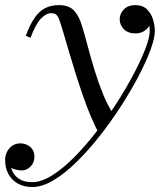

<svg xmlns="http://www.w3.org/2000/svg" viewBox="-86 -490 640 770"><path d="M43.5 260Q10 260 -14.5 246.2Q-39 232.5 -52.2 208Q-65.5 183.5 -65.5 151Q-65.5 134.5 -58 119.2Q-50.5 104 -36.8 94.5Q-23 85 -4 85Q8.5 85 21.5 90.5Q34.5 96 43.2 107.8Q52 119.5 52 138.5Q52 163 36.2 178.2Q20.5 193.5 1.5 193.5Q-11.5 193.5 -27 189Q-42.5 184.5 -53.5 175.2Q-64.5 166 -64.5 151H-45.5Q-45.5 179.5 -35 199.5Q-24.5 219.5 -4.8 230Q15 240.5 43 240.5Q79.5 240.5 122.8 213.5Q166 186.5 211.2 141Q256.5 95.5 300.2 38.8Q344 -18 382.8 -78.2Q421.5 -138.5 451 -194.8Q480.5 -251 497.5 -295.8Q514.5 -340.5 514.5 -365.5Q514.5 -384 508.8 -403.5Q503 -423 490.2 -436.2Q477.5 -449.5 456 -449.5V-468.5Q474.5 -468.5 488.8 -460.5Q503 -452.5 511 -439.8Q519 -427 519 -413Q519 -396.5 510.5 -383.5Q502 -370.5 488 -363.2Q474 -356 457 -356Q427 -356 410.5 -373.2Q394 -390.5 394 -413Q394 -436 411.2 -452.8Q428.5 -469.5 456 -469.5Q486.5 -469.5 503.8 -452.2Q521 -435 528 -410.8Q535 -386.5 535 -366Q535 -338 517.8 -290.8Q500.5 -243.5 470 -185.2Q439.5 -127 399.8 -65.2Q360 -3.5 314.5 54.5Q269 112.5 221.8 159Q174.5 205.5 128.8 232.8Q83 260 43.5 260ZM314.5 51.5Q296.5 20 279 -21.5Q261.5 -63 245.5 -109.5Q229.5 -156 215 -202.5Q200.5 -249 188.2 -291Q176 -333 166.2 -365.8Q156.5 -398.5 149.5 -416.5Q146.5 -424.5 140.2 -430.8Q134 -437 118.5 -437Q98.5 -437 77.5 -414.8Q56.5 -392.5 36.5 -338.5L17.5 -346.5Q34 -391.5 52.8 -418.5Q71.5 -445.5 95.2 -457.5Q119 -469.5 150 -469.5Q192.5 -469.5 212.8 -445.5Q233 -421.5 243 -385.5Q253.5 -352 265.5 -306Q277.5 -260 292.8 -210Q308 -160 327 -113Q346 -66 370.5 -30Q363 -19 356.8 -9.2Q350.5 0.5 344 10Q337.5 19.5 330.5 29.8Q323.5 40 314.5 51.5Z"/></svg>

Font: Bodoni Moda
Style: Italic
Weight: 400
Italic angle: -13°
Designer: Owen Earl
Foundry: indestructible type
Version: Version 2.005